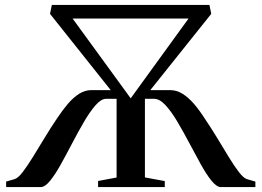

<svg xmlns="http://www.w3.org/2000/svg" viewBox="-20 -763 1067 783"><path d="M5 0V-22.5L39.5 -32.5Q53.5 -36.5 72.5 -61.2Q91.5 -86 114.2 -122.8Q137 -159.5 162 -201Q187 -242.5 212.5 -280Q235 -314 257.2 -340Q279.5 -366 303.2 -380.8Q327 -395.5 352.5 -395.5H431.5L184 -706.5L191.5 -743H834L841.5 -706.5L593 -395.5H674Q700 -395.5 724 -380.8Q748 -366 770.5 -340Q793 -314 815 -279.5Q840.5 -242 865.5 -200.8Q890.5 -159.5 913 -122.5Q935.5 -85.5 954.5 -61Q973.5 -36.5 987 -32.5L1021.5 -22.5V0H881Q863.5 0 842.5 -26Q821.5 -52 798.8 -93Q776 -134 751.8 -180Q727.5 -226 703.2 -267Q679 -308 655 -334Q631 -360 608.5 -360H571V-39.5L652 -24.5V0H380V-25L455.5 -39V-360H413Q392.5 -360 369.8 -334Q347 -308 323 -267Q299 -226 275 -180Q251 -134 228.2 -93Q205.5 -52 184.5 -26Q163.5 0 145.5 0ZM276 -687.5 513 -362 749 -687.5Z"/></svg>

Font: Merriweather 120pt Medium
Style: Regular
Weight: 500
Version: Version 2.100